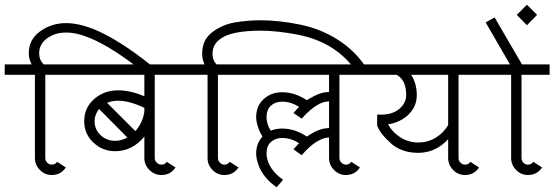

<svg xmlns="http://www.w3.org/2000/svg" viewBox="-36 -736 2350 814"><path d="M183 6Q154 6 133 -15.5Q112 -37 112 -66V-419H-16V-463H98Q86 -487 86 -510Q86 -569 134.5 -603.5Q183 -638 244 -638Q296 -638 360 -613Q468 -569 607 -457L578 -426Q438 -538 342 -576Q290 -598 244 -598Q197 -598 163.5 -573.5Q130 -549 130 -510Q130 -482 149 -463H282V-419H156V-66Q156 -55 164 -46.5Q172 -38 183 -38Q198 -38 206 -50L243 -26Q222 6 183 6Z M504 -153 384 -274Q365 -250 365 -222Q365 -187 390.5 -163Q416 -139 452 -139Q479 -139 504 -153ZM576 -279Q512 -309 465 -309Q439 -309 418 -300L538 -180Q570 -217 576 -263ZM620 -66Q620 -55 628.5 -46.5Q637 -38 648 -38Q664 -38 671 -50L708 -26Q687 6 648 6Q619 6 597.5 -15.5Q576 -37 576 -66V-157Q525 -95 452 -95Q399 -95 360 -131.5Q321 -168 321 -222Q321 -279 363 -316Q405 -353 465 -353Q517 -353 576 -328V-419H254V-463H748V-419H620Z M882 -463H1014V-419H888V-66Q888 -55 896 -46.5Q904 -38 915 -38Q930 -38 938 -50L975 -26Q954 6 915 6Q886 6 865 -15.5Q844 -37 844 -66V-419H716V-463H831Q821 -485 821 -508Q821 -566 862.5 -598.5Q904 -631 960 -641Q1014 -650 1068 -650Q1147 -650 1235 -632Q1324 -614 1396.5 -567.5Q1469 -521 1514 -453L1477 -429Q1393 -556 1227 -589Q1137 -606 1068 -606Q1012 -606 968 -598Q922 -590 893.5 -567.5Q865 -545 865 -508Q865 -480 882 -463Z M1359 -193V-306Q1339 -306 1319 -296Q1280 -276 1243 -233L1208 -257Q1228 -279 1232 -283Q1197 -305 1160 -305Q1131 -305 1112.5 -288Q1094 -271 1094 -239Q1094 -219 1104 -196Q1105 -194 1112 -182Q1133 -191 1160 -191Q1214 -191 1265 -157Q1278 -166 1298 -177Q1330 -193 1359 -193ZM1430 6Q1401 6 1380 -15.5Q1359 -37 1359 -66V-153Q1341 -153 1319 -142Q1281 -123 1243 -78L1208 -103Q1228 -125 1232 -129Q1197 -151 1160 -151Q1131 -151 1112.5 -134Q1094 -117 1094 -85Q1094 -65 1104 -42Q1122 -3 1164 26L1137 58Q1085 22 1064 -26Q1050 -60 1050 -85Q1050 -128 1077 -157Q1069 -170 1064 -181Q1050 -215 1050 -239Q1050 -287 1082 -316Q1114 -345 1160 -345Q1214 -345 1265 -311Q1271 -316 1298 -330Q1330 -346 1359 -346V-419H982V-463H1531V-419H1403V-66Q1403 -55 1411.5 -46.5Q1420 -38 1430 -38Q1446 -38 1453 -50L1490 -26Q1469 6 1430 6Z M1935 6Q1906 6 1885 -15.5Q1864 -37 1864 -66V-146Q1811 -88 1737 -88Q1666 -88 1620.5 -129Q1575 -170 1563 -204V-250H1580Q1628 -250 1657 -274.5Q1686 -299 1686 -333Q1686 -398 1645 -419H1498V-463H2036V-419H1908V-66Q1908 -55 1916 -46.5Q1924 -38 1935 -38Q1951 -38 1958 -50L1995 -26Q1974 6 1935 6ZM1864 -206V-419H1707Q1731 -382 1731 -333Q1731 -285 1696.5 -251Q1662 -217 1609 -209Q1627 -176 1661 -154Q1695 -132 1737 -132Q1779 -132 1812.5 -153Q1846 -174 1864 -206Z M2198 -629 2155 -673 2198 -716 2241 -673ZM2202 -38Q2217 -38 2225 -50L2262 -26Q2241 6 2202 6Q2173 6 2152 -15.5Q2131 -37 2131 -66V-419H2003V-463H2126L2023 -641L2061 -662L2177 -463H2294V-419H2175V-66Q2175 -55 2183 -46.5Q2191 -38 2202 -38Z"/></svg>

Font: Bhavuka
Style: Regular
Weight: 400
Version: 2.94.0; ttfautohint (v1.2) -l 7 -r 28 -G 50 -x 13 -D deva -f